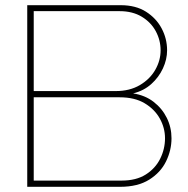

<svg xmlns="http://www.w3.org/2000/svg" viewBox="-20 -720 726 740"><path d="M85 0V-700H445Q503 -700 542.5 -675Q582 -650 603 -610.5Q624 -571 624 -526Q624 -491 608 -456.5Q592 -422 563 -396Q534 -370 493 -360Q539 -353 572 -327.5Q605 -302 623 -265.5Q641 -229 641 -187Q641 -141 620 -98Q599 -55 555 -27.5Q511 0 443 0ZM110 -24H449Q505 -24 542 -47.5Q579 -71 597.5 -108.5Q616 -146 616 -187Q616 -227 596 -263Q576 -299 537.5 -322Q499 -345 441 -345H110ZM110 -369H426Q480 -369 519 -392Q558 -415 578.5 -451Q599 -487 599 -526Q599 -565 580.5 -599.5Q562 -634 526.5 -655.5Q491 -677 441 -677H110Z"/></svg>

Font: MuseoModerno Thin
Style: Regular
Weight: 100
Designer: Pablo Cosgaya, Héctor Gatti, Marcela Romero, and the Authors of The MuseoModerno Project.
Foundry: Omnibus-Type Team
Version: Version 1.003